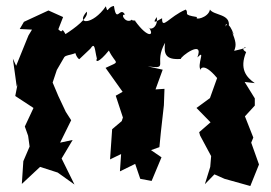

<svg xmlns="http://www.w3.org/2000/svg" viewBox="-20 -586 905 642"><path d="M282 -423C298 -447 296 -422 304 -390C298 -378 309 -374 344 -417C368 -368 386 -384 333 -359L390 -279L367 -266L391 -193L387 -181L355 -154L348 -53L385 -71L381 -13L432 -38L449 12L487 19L520 -60L485 -84L513 -94L518 -145L528 -234L530 -289L500 -287L524 -353L474 -364C548 -354 492 -373 532 -443C527 -405 534 -385 585 -389C581 -395 664 -457 640 -394C670 -425 636 -367 652 -351C647 -352 658 -383 706 -325L682 -258L637 -225L684 -177L646 -144L649 -133L686 -64L683 -28L665 30L697 -3L731 12L817 36L846 -36L820 -109L827 -126L799 -197L832 -233V-257L798 -312L832 -308C803 -328 780 -356 803 -412C769 -432 843 -433 763 -416C771 -436 769 -446 755 -482C773 -440 746 -527 734 -497C743 -532 708 -522 745 -499C751 -540 695 -534 682 -554C677 -526 628 -517 639 -529C587 -537 614 -541 601 -554C545 -530 521 -485 522 -525C512 -521 484 -499 504 -529C510 -495 482 -482 476 -496C499 -468 477 -453 431 -517C450 -520 411 -513 424 -523C404 -501 379 -540 398 -537C381 -567 370 -505 361 -566C338 -563 341 -537 334 -565C290 -501 231 -503 270 -547C278 -527 229 -491 199 -472C182 -502 194 -468 175 -488L191 -529L142 -551L60 -513L46 -489L87 -487L75 -467L34 -366L23 -390L36 -296L39 -306L31 -265L92 -225L63 -163L74 -132L79 -96L58 -47L53 29L114 -28L173 -9L229 31L186 -56L223 -118L181 -109L218 -184L200 -212L175 -265L156 -310L170 -352L195 -395C205 -408 251 -396 254 -445C213 -453 231 -395 245 -388Z"/></svg>

Font: Asimov Aggro
Style: Medium
Weight: 500
Designer: Google
Version: Version 2.000980; 2014